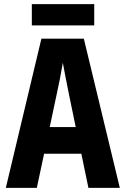

<svg xmlns="http://www.w3.org/2000/svg" viewBox="-20 -903 603 923"><path d="M133 -781H433V-883H133ZM8 0H157L192 -164H371L405 0H556L383 -717H179ZM253 -452C263 -497 275 -557 282 -601C290 -557 302 -497 311 -452L344 -292H219Z"/></svg>

Font: Noto Sans Mono SemiCondensed ExtraBold
Style: Regular
Weight: 800
Width: 4
Designer: Monotype Design Team
Foundry: Monotype Imaging Inc.
Version: Version 2.014